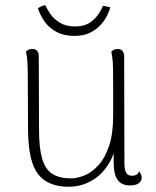

<svg xmlns="http://www.w3.org/2000/svg" viewBox="-20 -701 595 733"><path d="M430 -514Q440 -514 447 -507Q454 -500 454 -486L455 -80Q455 -52 462 -41Q469 -30 484 -30Q490 -30 498 -32.5Q506 -35 511 -47Q521 -35 521 -22Q521 -9 509 -1Q497 7 477 7Q444 7 429 -14.5Q414 -36 414 -78V-173L428 -184Q423 -123 397 -79Q371 -35 330.5 -11.5Q290 12 242 12Q163 12 125.5 -36Q88 -84 87 -205L86 -412Q86 -441 84.5 -465Q83 -489 79 -504Q83 -508 88.5 -511Q94 -514 104 -514Q115 -514 121.5 -507Q128 -500 128 -487L129 -206Q129 -136 141 -95Q153 -54 180 -37Q207 -20 251 -20Q275 -20 303 -31.5Q331 -43 356 -70.5Q381 -98 396.5 -144Q412 -190 412 -260Q412 -328 412 -371Q412 -414 411.5 -439.5Q411 -465 409 -479Q407 -493 405 -504Q408 -507 414 -510.5Q420 -514 430 -514ZM266 -600Q301 -600 322 -614Q343 -628 355.5 -646.5Q368 -665 373 -679Q380 -678 386.5 -676.5Q393 -675 401 -673Q393 -644 375.5 -619.5Q358 -595 330.5 -579.5Q303 -564 266 -564Q221 -564 191.5 -581.5Q162 -599 146.5 -624Q131 -649 125 -669Q132 -675 139 -677.5Q146 -680 153 -681Q160 -665 173.5 -646Q187 -627 210 -613.5Q233 -600 266 -600Z"/></svg>

Font: Arima ExtraLight
Style: Regular
Weight: 250
Designer: Joana Correia and Natanael Gama
Foundry: NDISCOVER
Version: Version 1.101;gftools[0.9.23]